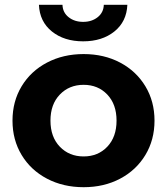

<svg xmlns="http://www.w3.org/2000/svg" viewBox="-20 -771 695 799"><path d="M32 -269Q32 -349 70 -412Q108 -475 175.5 -510.5Q243 -546 328 -546Q413 -546 480 -510.5Q547 -475 585 -412Q623 -349 623 -269Q623 -189 585 -126Q547 -63 480 -27.5Q413 8 328 8Q243 8 175.5 -27.5Q108 -63 70 -126Q32 -189 32 -269ZM465 -269Q465 -337 426.5 -377.5Q388 -418 328 -418Q268 -418 229 -377.5Q190 -337 190 -269Q190 -201 229 -160.5Q268 -120 328 -120Q388 -120 426.5 -160.5Q465 -201 465 -269ZM142 -751H240Q241 -719 265.5 -699.5Q290 -680 326 -680Q362 -680 386.5 -699.5Q411 -719 412 -751H510Q507 -681 456 -640Q405 -599 326 -599Q247 -599 196 -640Q145 -681 142 -751Z"/></svg>

Font: APTA Sans Regular
Style: Bold Italic
Weight: 700
Version: Version 7.200